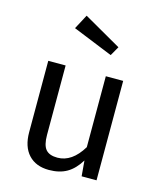

<svg xmlns="http://www.w3.org/2000/svg" viewBox="-120 -886 815 983"><g transform="rotate(15 287.5 -394.5)"><path d="M483 0H404L397 -82Q367 -33 328 -10.5Q289 12 233 12Q164 12 125 -30Q86 -72 86 -149V-527H178V-159Q178 -105 197 -82.5Q216 -60 259 -60Q336 -60 391 -151V-527H483ZM415 -687 387 -638 175 -724 216 -801Z"/></g></svg>

Font: Statis Sans
Style: Regular
Weight: 400
Designer: bBox Type GmbH
Foundry: bBox Type GmbH
Version: Version 1.000